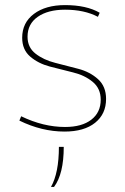

<svg xmlns="http://www.w3.org/2000/svg" viewBox="-20 -506 491 753"><path d="M233 10Q144 10 56 -33L63 -50Q150 -8 235 -8Q301 -8 338 -36.5Q375 -65 375 -115Q375 -159 343.5 -185Q312 -211 266.5 -222Q221 -233 175.5 -245Q130 -257 98.5 -284Q67 -311 67 -358Q67 -417 113 -451.5Q159 -486 235 -486Q319 -486 371 -456L364 -440Q311 -468 235 -468Q168 -468 128 -440Q88 -412 88 -362Q88 -320 119.5 -295.5Q151 -271 196.5 -259.5Q242 -248 287.5 -236Q333 -224 364.5 -195.5Q396 -167 396 -118Q396 -59 353 -24.5Q310 10 233 10ZM180 227Q211 172 211 70H230Q230 176 192 227Z"/></svg>

Font: Cantarell Thin
Style: Regular
Weight: 100
Designer: Dave Crossland, Nikolaus Waxweiler, Florian Fecher, Jacques Le Bailly, Eben Sorkin, Alexei Vanyashin, Alexios Zavras, Em
Version: Version 0.303